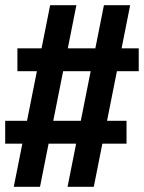

<svg xmlns="http://www.w3.org/2000/svg" viewBox="-27 -737 554 739"><path d="M26 -18 59 -184H-7V-272H77L115 -463H40V-551H133L166 -717H267L234 -551H340L373 -717H474L441 -551H507V-463H423L385 -272H460V-184H367L334 -18H233L266 -184H160L127 -18ZM284 -272 322 -463H216L178 -272Z"/></svg>

Font: Zed Mono Semibold
Style: Regular
Weight: 600
Monospace: yes
Designer: Belleve Invis
Foundry: Belleve Invis
Version: Version 1.0.0; ttfautohint (v1.8.4)